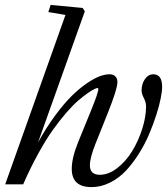

<svg xmlns="http://www.w3.org/2000/svg" viewBox="-20 -745 675 776"><path d="M1 0 244.6 -684.6 175.3 -696.3 184.6 -725.1 314 -712.9 322.8 -699.2 133.8 -169.4Q167 -229.5 202.9 -278.1Q238.8 -326.7 269.5 -356.9Q300.3 -387.2 330.1 -407.7Q359.9 -428.2 382.3 -436.5Q404.8 -444.8 422.4 -444.8Q437.5 -444.8 446 -436.5Q454.6 -428.2 454.6 -413.1Q454.6 -385.7 416 -289.1L366.2 -164.6Q343.3 -106.9 343.3 -77.1Q343.3 -38.6 383.3 -38.6Q418.9 -38.6 453.9 -65.7Q488.8 -92.8 513.9 -133.8Q539.1 -174.8 554.7 -223.6Q570.3 -272.5 570.3 -314.9Q570.3 -331.5 561.3 -348.9Q552.2 -366.2 552.2 -378.9Q552.2 -406.2 565.9 -425.5Q579.6 -444.8 599.6 -444.8Q635.3 -444.8 635.3 -394Q635.3 -377 629.6 -347.9Q624 -318.8 611.8 -280.8Q599.6 -242.7 582.8 -202.9Q565.9 -163.1 541.7 -124.5Q517.6 -85.9 489.7 -55.9Q461.9 -25.9 425.3 -7.3Q388.7 11.2 349.6 11.2Q270 11.2 270 -62.5Q270 -107.4 296.9 -173.3L347.2 -296.4Q377.4 -370.1 377.4 -385.3Q377.4 -389.2 373.5 -389.2Q370.6 -389.2 361.1 -384.8Q351.6 -380.4 334 -368.2Q316.4 -356 295.4 -337.9Q274.4 -319.8 247.3 -288.6Q220.2 -257.3 192.6 -218.5Q165 -179.7 133.8 -122.8Q102.5 -65.9 73.7 0Z"/></svg>

Font: Elstob
Style: Italic
Weight: 400
Italic angle: -20°
Designer: Peter S. Baker
Version: Version 1.015